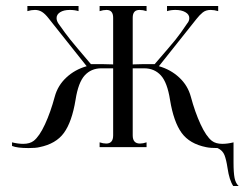

<svg xmlns="http://www.w3.org/2000/svg" viewBox="-20 -487 833 638"><path d="M773 131H755Q742 112 736 71Q732 44 726 28.5Q720 13 703 5Q679 5 665 2Q610 -9 583.5 -45.5Q557 -82 545 -155Q536 -213 514.5 -236.5Q493 -260 459 -260H421V-37Q421 -10 445 -10Q455 -10 467 -14V2H311V-14Q323 -10 333 -10Q356 -10 356 -37V-260H317Q283 -260 261.5 -236.5Q240 -213 231 -155Q219 -82 192.5 -45.5Q166 -9 111 2Q99 5 75 5Q37 5 20 -2V-14Q40 -9 57 -9Q79 -9 92 -19Q111 -34 129.5 -74Q148 -114 162 -166Q172 -203 200.5 -229.5Q229 -256 268 -267L159 -404Q154 -410 142 -425.5Q130 -441 119.5 -447.5Q109 -454 96 -454Q84 -454 71 -450V-467H241V-450Q228 -454 212 -454Q192 -454 180 -446.5Q168 -439 168 -427Q168 -418 174 -409Q197 -376 213.5 -355.5Q230 -335 282 -274H308H317L356 -273V-428Q356 -454 334 -454Q323 -454 311 -450V-467H467V-450Q455 -454 444 -454Q432 -454 426.5 -447.5Q421 -441 421 -428V-273L459 -274H468H494Q547 -335 563.5 -355.5Q580 -376 602 -409Q609 -417 609 -427Q609 -439 596 -446.5Q583 -454 563 -454Q548 -454 535 -450V-467H705V-450Q692 -454 680 -454Q664 -454 653.5 -445.5Q643 -437 632.5 -423.5Q622 -410 617 -404L508 -267Q547 -256 575.5 -229.5Q604 -203 614 -166Q628 -114 646.5 -74Q665 -34 684 -19Q697 -9 719 -9Q736 -9 756 -14V53Q756 87 759.5 104.5Q763 122 773 131Z"/></svg>

Font: Viaoda Libre
Style: Regular
Weight: 400
Designer: Gydient
Version: Version 2.000